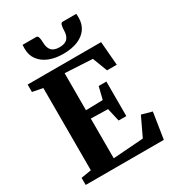

<svg xmlns="http://www.w3.org/2000/svg" viewBox="-229 -1105 1111 1230"><g transform="rotate(-30 327.0 -490.0)"><path d="M111.5 -65V-673.5L35.5 -688V-743H579L593.5 -567.5H521.5L480 -676.5L277 -687.5V-413.5L402.5 -416.5L425 -507.5H482V-252H425L403 -349L277 -352V-58L501.5 -74.5L567.5 -213.5L644 -192.5L614 0H36V-52.5ZM235.5 -979.5Q248 -979.5 251.8 -962Q255.5 -944.5 255.5 -928.5Q255.5 -890 273.2 -868.8Q291 -847.5 333.5 -847.5Q375.5 -847.5 393.2 -868.8Q411 -890 411 -928.5Q411 -944.5 414.8 -962Q418.5 -979.5 431 -979.5H532Q532 -973 532.5 -965.8Q533 -958.5 533 -951Q533 -902.5 508.2 -868.2Q483.5 -834 438.8 -816.2Q394 -798.5 333 -798.5Q274.5 -798.5 229.5 -816.5Q184.5 -834.5 159 -868.8Q133.5 -903 133.5 -951Q133.5 -958.5 134 -965.8Q134.5 -973 134.5 -979.5Z"/></g></svg>

Font: Merriweather 48pt ExtraBold
Style: Regular
Weight: 800
Version: Version 2.100